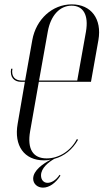

<svg xmlns="http://www.w3.org/2000/svg" viewBox="-20 -727 483 880"><path d="M253 74C237 99 215 111 198 111C180 111 168 97 168 77C168 44 201 17 229 1C274 -11 312 -41 338 -87L332 -89C304 -35 250 -1 194 -1C131 -1 104 -44 118 -125L158 -352H397L431 -543C448 -640 398 -707 309 -707C220 -707 145 -639 128 -543L95 -358H78C51 -358 30 -375 37 -412H31C24 -373 45 -352 76 -352H94L61 -160C43 -59 91 8 182 8C192 8 202 7 212 5C178 23 132 54 132 92C132 115 151 133 177 133C206 133 235 112 257 78ZM199 -582C212 -656 254 -701 308 -701C362 -701 387 -658 374 -582L334 -358H159Z"/></svg>

Font: Moniqa Ita Display
Style: Italic
Weight: 400
Italic angle: -10°
Designer: Rajesh Rajput
Foundry: Rajesh Rajput
Version: Version 1.000